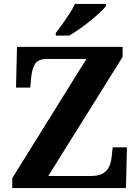

<svg xmlns="http://www.w3.org/2000/svg" viewBox="-20 -951 706 971"><path d="M42 0V-50L417 -653H220Q173 -653 157.5 -628Q142 -603 138 -562L133 -508H61L66 -714H600V-663L224 -61H440Q481 -61 503 -75.5Q525 -90 534 -113Q543 -136 545 -161L550 -206H622L617 0ZM262 -784Q277 -803 295.5 -829Q314 -855 331.5 -882Q349 -909 359 -931H516V-921Q507 -908 485.5 -888Q464 -868 437 -846Q410 -824 382 -804.5Q354 -785 330 -771H262Z"/></svg>

Font: Noto Serif Khojki
Style: Bold
Weight: 700
Version: Version 2.003